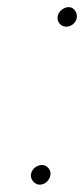

<svg xmlns="http://www.w3.org/2000/svg" viewBox="-20 -513 231 526"><path d="M161 -440C185 -440 200 -467 184 -486C170 -503 141 -488 138 -468C135 -453 147 -440 161 -440ZM65 -36C62 -22 75 -7 89 -7C103 -7 116 -19 118 -33C121 -47 109 -61 95 -61C81 -61 67 -50 65 -36Z"/></svg>

Font: Blanket
Style: LightObl
Weight: 300
Foundry: Cannot Into Space Fonts
Version: Version 0.9